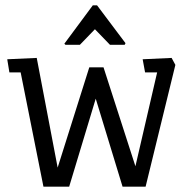

<svg xmlns="http://www.w3.org/2000/svg" viewBox="-20 -696 705 716"><path d="M142 0 57 -426H15L7 -475L117 -480L195 -71L313 -445H366L485 -76L566 -426H521L512 -475L620 -480L634 -454L523 0H437L337 -328L238 0ZM224 -529 220 -533 326 -676H342L448 -535L445 -529H390L334 -587L278 -529Z"/></svg>

Font: Kreon Light
Style: Regular
Weight: 300
Designer: Julia Petretta
Foundry: Julia Petretta and Eli Heuer
Version: Version 2.002